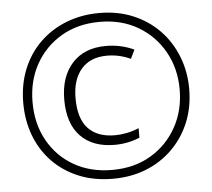

<svg xmlns="http://www.w3.org/2000/svg" viewBox="-52 -779 934 845"><g transform="rotate(-5 415.0 -357.0)"><path d="M414 9Q330 9 262.5 -19Q195 -47 147 -97Q99 -147 74 -213.5Q49 -280 49 -357Q49 -439 76.5 -506.5Q104 -574 154 -622.5Q204 -671 271 -697Q338 -723 416 -723Q498 -723 565 -695Q632 -667 680.5 -617Q729 -567 755.5 -500Q782 -433 782 -356Q782 -277 755 -210.5Q728 -144 678.5 -94.5Q629 -45 562 -18Q495 9 414 9ZM414 -30Q512 -30 585 -73.5Q658 -117 699 -191Q740 -265 740 -357Q740 -450 698.5 -524Q657 -598 584 -641Q511 -684 415 -684Q318 -684 245 -641Q172 -598 131 -524.5Q90 -451 90 -357Q90 -262 131 -188Q172 -114 245 -72Q318 -30 414 -30ZM434 -139Q338 -139 284 -194.5Q230 -250 230 -356Q230 -457 283.5 -516.5Q337 -576 433 -576Q499 -576 557 -549L538 -510Q488 -533 434 -533Q360 -533 320 -486.5Q280 -440 280 -358Q280 -268 321 -224.5Q362 -181 439 -181Q463 -181 489.5 -186Q516 -191 545 -203V-161Q493 -139 434 -139Z"/></g></svg>

Font: Noto Sans Sinhala ExtraCondensed Light
Style: Regular
Weight: 300
Width: 2
Designer: Jelle Bosma - Monotype Design Team
Foundry: Monotype Imaging Inc.
Version: Version 2.006; ttfautohint (v1.8.4.7-5d5b)